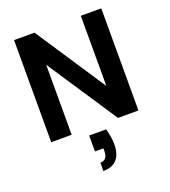

<svg xmlns="http://www.w3.org/2000/svg" viewBox="-172 -823 1091 1235"><g transform="rotate(-20 373.5 -205.0)"><path d="M69 0H209V-479L526 0H666V-699H526V-219L209 -699H69ZM371 152V170C371 211 354 232 321 232V289C404 289 446 239 446 151C446 117 440 81 429 43H313V152Z"/></g></svg>

Font: Poppins SemiBold
Style: Regular
Weight: 600
Designer: Ninad Kale (Devanagari), Jonny Pinhorn (Latin)
Foundry: Indian Type Foundry
Version: 4.004